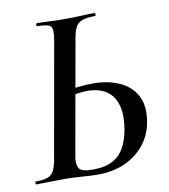

<svg xmlns="http://www.w3.org/2000/svg" viewBox="-74 -688 666 756"><g transform="rotate(-10 259.0 -310.5)"><path d="M257 4Q233 4 195 1Q157 -2 127 -2Q95 -2 65 -1Q35 0 13 0Q9 0 9 -6Q9 -12 13 -12Q43 -12 59 -18Q75 -24 83.5 -39.5Q92 -55 97 -83L179 -546Q187 -590 177 -601.5Q167 -613 124 -613Q120 -613 120 -619Q120 -625 124 -625Q147 -625 173.5 -623.5Q200 -622 230 -622Q269 -622 300 -623.5Q331 -625 354 -625Q357 -625 357 -619Q357 -613 354 -613Q322 -613 303.5 -606.5Q285 -600 276.5 -584Q268 -568 263 -539L181 -78Q177 -51 186 -35Q195 -19 241 -19Q290 -19 320 -35Q350 -51 366.5 -80.5Q383 -110 390 -149Q401 -209 389.5 -249Q378 -289 348 -308.5Q318 -328 273 -328Q253 -328 232 -324.5Q211 -321 189 -316L186 -339Q216 -347 245 -350Q274 -353 301 -353Q358 -353 404 -333Q450 -313 472.5 -271Q495 -229 483 -164Q474 -114 443 -76Q412 -38 364.5 -17Q317 4 257 4Z"/></g></svg>

Font: Cormorant SemiBold
Style: Italic
Weight: 600
Italic angle: -10°
Designer: Christian Thalmann (Catharsis Fonts)
Foundry: Catharsis Fonts
Version: Version 4.000